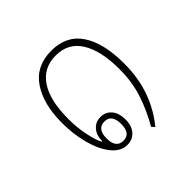

<svg xmlns="http://www.w3.org/2000/svg" viewBox="-132 -582 736 736"><g transform="rotate(-45 236.0 -213.5)"><path d="M313 31 302 19Q334 -36 353.5 -94.5Q373 -153 373 -224Q373 -322 339 -377.5Q305 -433 237 -433Q170 -433 134.5 -380Q99 -327 99 -226Q99 -180 107.5 -138.5Q116 -97 128 -74L131 -76Q131 -107 148 -126Q165 -145 191 -145Q219 -145 236 -125Q253 -105 253 -70Q253 -36 235.5 -16Q218 4 189 4Q154 4 127 -29.5Q100 -63 85.5 -117.5Q71 -172 71 -233Q71 -335 113 -396.5Q155 -458 238 -458Q320 -458 360.5 -397Q401 -336 401 -226Q401 -146 377.5 -82Q354 -18 313 31ZM190 -18Q229 -18 229 -70Q229 -122 190 -122Q150 -122 150 -70Q150 -18 190 -18Z"/></g></svg>

Font: Noto Serif Thai ExtraCondensed Thin
Style: Regular
Weight: 100
Width: 2
Designer: Monotype Design Team
Foundry: Monotype Imaging Inc.
Version: Version 2.001; ttfautohint (v1.8.4.7-5d5b)